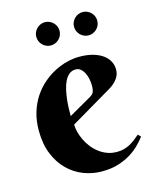

<svg xmlns="http://www.w3.org/2000/svg" viewBox="-107 -765 677 845"><g transform="rotate(-15 231.5 -343.0)"><path d="M187 -224.1Q187 -208.5 191.7 -190.2Q196.3 -171.9 205.1 -153.3Q213.9 -134.8 226.8 -117.9Q239.7 -101.1 256.6 -87.9Q273.4 -74.7 293.9 -66.9Q314.5 -59.1 338.9 -59.1Q356 -59.1 370.6 -63Q385.3 -66.9 397.9 -73.7Q410.6 -80.6 422.4 -89.6Q434.1 -98.6 445.8 -108.9L458 -97.2Q446.8 -82 429.2 -64Q411.6 -45.9 386.7 -30Q361.8 -14.2 328.6 -3.7Q295.4 6.8 252.9 6.8Q210.4 6.8 170.2 -8.5Q129.9 -23.9 98.6 -54.7Q67.4 -85.4 48.6 -131.3Q29.8 -177.2 29.8 -238.8Q29.8 -283.2 41 -320.3Q52.2 -357.4 71.5 -387.2Q90.8 -417 116.5 -439.5Q142.1 -461.9 170.4 -476.8Q198.7 -491.7 228.3 -499.3Q257.8 -506.8 285.2 -506.8Q321.3 -506.8 348.1 -499Q375 -491.2 392.8 -478Q410.6 -464.8 419.4 -447.5Q428.2 -430.2 428.2 -411.1Q428.2 -388.2 415 -369.9Q401.9 -351.6 379.9 -337.9ZM285.2 -323.2Q291.5 -327.1 295.7 -330.8Q299.8 -334.5 302.2 -339.6Q304.7 -344.7 305.9 -352.3Q307.1 -359.9 307.1 -371.1Q307.1 -383.3 304.4 -398.2Q301.8 -413.1 295.4 -426.3Q289.1 -439.5 279.3 -448.2Q269.5 -457 255.9 -457Q238.3 -457 225.8 -446.5Q213.4 -436 205.3 -419.4Q197.3 -402.8 192.6 -381.6Q188 -360.4 185.5 -338.9Q183.1 -317.4 182.6 -297.6Q182.1 -277.8 182.1 -264.2ZM126 -640.1Q126 -650.9 130.1 -660.4Q134.3 -669.9 141.6 -677.2Q148.9 -684.6 158.4 -688.7Q168 -692.9 178.7 -692.9Q189.5 -692.9 199.2 -688.7Q209 -684.6 216.3 -677.2Q223.6 -669.9 227.8 -660.4Q231.9 -650.9 231.9 -640.1Q231.9 -628.9 227.8 -619.4Q223.6 -609.9 216.3 -602.5Q209 -595.2 199.2 -591.1Q189.5 -586.9 178.7 -586.9Q168 -586.9 158.4 -591.1Q148.9 -595.2 141.6 -602.5Q134.3 -609.9 130.1 -619.4Q126 -628.9 126 -640.1ZM297.9 -640.1Q297.9 -650.9 302 -660.4Q306.2 -669.9 313.5 -677.2Q320.8 -684.6 330.3 -688.7Q339.8 -692.9 351.1 -692.9Q361.8 -692.9 371.3 -688.7Q380.9 -684.6 388.2 -677.2Q395.5 -669.9 399.7 -660.4Q403.8 -650.9 403.8 -640.1Q403.8 -628.9 399.7 -619.4Q395.5 -609.9 388.2 -602.5Q380.9 -595.2 371.3 -591.1Q361.8 -586.9 351.1 -586.9Q339.8 -586.9 330.3 -591.1Q320.8 -595.2 313.5 -602.5Q306.2 -609.9 302 -619.4Q297.9 -628.9 297.9 -640.1Z"/></g></svg>

Font: Berkshire Swash
Style: Regular
Weight: 700
Designer: Astigmatic (AOETI)
Foundry: Astigmatic (AOETI)
Version: Version 1.000